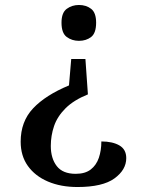

<svg xmlns="http://www.w3.org/2000/svg" viewBox="-20 -559 565 771"><path d="M323 -322 333 -180Q276 -157 243 -124Q210 -91 197 -52.5Q184 -14 184 27Q184 77 208 108Q232 139 284 139Q322 139 344.5 121.5Q367 104 377 74.5Q387 45 387 9Q432 9 459.5 25Q487 41 487 76Q487 123 439.5 157.5Q392 192 291 192Q224 192 172.5 170Q121 148 92 107.5Q63 67 63 10Q63 -71 113 -124Q163 -177 257 -216L266 -322ZM297 -539Q326 -539 346 -523.5Q366 -508 366 -468Q366 -426 346 -410.5Q326 -395 297 -395Q269 -395 248 -410.5Q227 -426 227 -468Q227 -508 248 -523.5Q269 -539 297 -539Z"/></svg>

Font: Noto Serif Khojki SemiBold
Style: Regular
Weight: 600
Version: Version 2.003